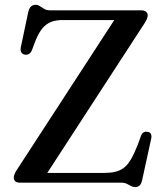

<svg xmlns="http://www.w3.org/2000/svg" viewBox="-20 -742 674 780"><path d="M567.5 -648 157.5 -17 100.5 -39.5H402Q428.5 -39.5 448 -44Q467.5 -48.5 483 -60.2Q498.5 -72 511.5 -94Q524.5 -116 538.5 -151L553.5 -192Q557.5 -201.5 564.2 -204.8Q571 -208 580 -206.5Q590 -204.5 593.2 -197.5Q596.5 -190.5 594.5 -180L557.5 -10.5Q554.5 3.5 547.8 10.8Q541 18 528.5 18Q519.5 18 512 13.5Q504.5 9 495 4.5Q485.5 0 470 0H61.5Q48 0 42 -5.5Q36 -11 36 -20Q36 -26.5 38.8 -33.8Q41.5 -41 47.5 -50.5L459.5 -684L473.5 -660.5H232Q207 -660.5 187.2 -652.8Q167.5 -645 152.2 -626.8Q137 -608.5 124 -576L109.5 -537.5Q104.5 -526.5 97 -522.5Q89.5 -518.5 81 -520Q71.5 -521.5 66.8 -529Q62 -536.5 64.5 -549.5L94.5 -692Q98 -708 105.5 -715.2Q113 -722.5 125 -722.5Q134 -722.5 142 -717Q150 -711.5 159.8 -705.8Q169.5 -700 184 -700H554Q567 -700 573.5 -694.2Q580 -688.5 580 -679.5Q580 -673.5 576.8 -665.5Q573.5 -657.5 567.5 -648Z"/></svg>

Font: Fraunces 18pt
Style: Regular
Weight: 400
Version: Version 1.000;[b76b70a41]